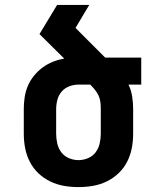

<svg xmlns="http://www.w3.org/2000/svg" viewBox="-20 -755 640 783"><path d="M300 8Q270 8 241 3Q212 -2 185 -15Q158 -28 136.5 -48.5Q115 -69 101.5 -95.5Q88 -122 82.5 -151Q77 -180 77 -210V-310Q77 -334 80.5 -358Q84 -382 93.5 -404.5Q103 -427 118.5 -446Q134 -465 153.5 -479.5Q173 -494 195.5 -503Q218 -512 242 -516L141 -616Q159 -646 177 -675.5Q195 -705 213 -735H344L288 -641L409 -520H556V-410H504Q515 -387 519 -361.5Q523 -336 523 -310V-210Q523 -180 517.5 -151Q512 -122 498.5 -95.5Q485 -69 463.5 -48.5Q442 -28 415 -15Q388 -2 359 3Q330 8 300 8ZM300 -102Q320 -102 339 -110Q358 -118 370 -134Q382 -150 386.5 -170Q391 -190 391 -210V-310Q391 -324 389.5 -338Q388 -352 382 -365Q376 -378 367 -389Q358 -400 348 -410H300Q281 -410 262.5 -403Q244 -396 231.5 -381.5Q219 -367 214 -348Q209 -329 209 -310V-210Q209 -190 213.5 -170Q218 -150 230 -134Q242 -118 261 -110Q280 -102 300 -102Z"/></svg>

Font: Iosevka HT Extrabold Extended
Style: Regular
Weight: 800
Width: 7
Monospace: yes
Designer: Belleve Invis
Foundry: Belleve Invis
Version: Version 32.3.0; ttfautohint (v1.8.4)